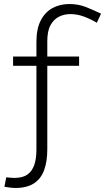

<svg xmlns="http://www.w3.org/2000/svg" viewBox="-20 -753 522 954"><path d="M56 181Q45 181 29 179Q13 177 2 175L11 128Q22 129 32.5 130Q43 131 52 131Q93 131 116.5 114Q140 97 150.5 66Q161 35 161 -9V-545Q161 -610 182.5 -651.5Q204 -693 241 -713Q278 -733 325 -733Q370 -733 408.5 -717.5Q447 -702 482 -685L461 -640Q431 -658 397.5 -670.5Q364 -683 329 -683Q299 -683 273 -670Q247 -657 231 -628Q215 -599 215 -548V-11Q215 50 199 93Q183 136 148 158.5Q113 181 56 181ZM45 -426V-472H373V-426Z"/></svg>

Font: BioRhyme ExtraBold Light
Style: Regular
Weight: 300
Version: Version 1.600;gftools[0.9.33]